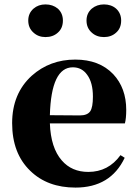

<svg xmlns="http://www.w3.org/2000/svg" viewBox="-20 -833 626 870"><path d="M396 -685Q372 -706 372 -740Q372 -773 396 -794Q419 -813 451 -813Q484 -813 506 -794Q529 -773 529 -740Q529 -705 506 -685Q484 -665 451 -665Q418 -665 396 -685ZM132 -685Q108 -706 108 -740Q108 -773 132 -794Q154 -813 186 -813Q219 -813 242 -794Q265 -773 265 -740Q265 -705 242 -685Q220 -665 186 -665Q154 -665 132 -685ZM342 -310Q376 -310 389 -329Q401 -347 401 -395Q401 -459 375 -494Q351 -528 310 -528Q212 -528 206 -311ZM545 -118Q481 17 322 17Q195 17 117 -59Q35 -138 35 -275Q35 -409 124 -490Q206 -563 321 -563Q430 -563 493 -497Q552 -434 552 -335Q552 -297 546 -274H206Q210 -163 260 -106Q305 -54 380 -54Q471 -54 526 -130Z"/></svg>

Font: Source Han Serif CN Heavy
Style: Regular
Weight: 900
Designer: Ryoko NISHIZUKA  (kana & ideographs); Frank Grießhammer (Latin, Greek & Cyrillic); Wenlong ZHANG  (bopomofo); Sandoll Co
Foundry: Adobe Systems Incorporated
Version: Version 1.000;PS 1;hotconv 16.6.53;makeotf.lib2.5.65590